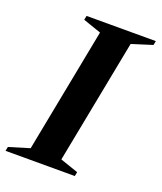

<svg xmlns="http://www.w3.org/2000/svg" viewBox="-189 -785 732 870"><g transform="rotate(20 177.0 -350.0)"><path d="M-58.4 0 -54.4 -20 44.6 -50 160.6 -650 73.6 -680 77.6 -700H411.6L407.6 -680L308.6 -648.8L192.6 -49.9L279.6 -20L275.6 0Z"/></g></svg>

Font: Wittgenstein
Style: Italic
Weight: 400
Italic angle: -11°
Designer: Jörg Drees
Foundry: Jörg Drees
Version: Version 1.500